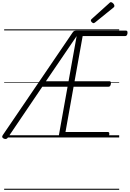

<svg xmlns="http://www.w3.org/2000/svg" viewBox="-38 -1257 1186 1756"><path d="M939 0H526Q512 0 505.5 -5.5Q499 -11 501 -23L580 -464H349L35 0Q28 11 18.5 13.5Q9 16 -3 11Q-15 5 -17.5 -3Q-20 -11 -12 -22L625 -958Q632 -969 639.5 -973Q647 -977 661 -977H1114Q1123 -977 1126 -971Q1129 -965 1128 -952Q1126 -939 1120.5 -933Q1115 -927 1106 -927H718L644 -514H964Q971 -514 974.5 -508Q978 -502 976 -489Q973 -475 968 -469.5Q963 -464 955 -464H635L561 -50H947Q957 -50 960 -44Q963 -38 961 -25Q959 -12 953.5 -6Q948 0 939 0ZM382 -514H589L663 -927ZM818 -1045Q811 -1045 802 -1053.5Q793 -1062 793 -1069Q793 -1072 794 -1075Q795 -1078 799 -1082L961 -1228Q965 -1232 968 -1234.5Q971 -1237 976 -1237Q983 -1237 990.5 -1231.5Q998 -1226 1003 -1218.5Q1008 -1211 1008 -1204Q1008 -1200 1007 -1196.5Q1006 -1193 1001 -1189L832 -1052Q827 -1049 824 -1047Q821 -1045 818 -1045ZM0 469H1052V479H0ZM0 -20H1052V0H0ZM0 -505H1052V-500H0ZM0 -989H1052V-979H0Z"/></svg>

Font: Playwrite DE VA Guides
Style: Regular
Weight: 400
Designer: Veronika Burian, José Scaglione
Foundry: TypeTogether
Version: Version 1.003